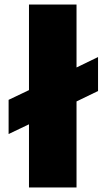

<svg xmlns="http://www.w3.org/2000/svg" viewBox="-20 -828 463 848"><path d="M18 -387 108 -430V-808H318V-530L413 -576V-426L318 -380V0H108V-279L18 -236Z"/></svg>

Font: Encode Sans Narrow
Style: Black
Weight: 900
Designer: Pablo Impallari, Andres Torresi
Foundry: Pablo Impallari, Andres Torresi
Version: Version 1.000; ttfautohint (v1.00) -l 8 -r 50 -G 200 -x 14 -